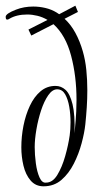

<svg xmlns="http://www.w3.org/2000/svg" viewBox="-59 -654 377 675"><path d="M94 1Q66 1 48.5 -19.5Q31 -40 23.5 -71.5Q16 -103 16 -136Q16 -174 23.5 -212Q31 -250 46 -282Q61 -314 83.5 -333Q106 -352 136 -352Q156 -352 171.5 -338Q187 -324 196 -287.5Q205 -251 203 -185Q208 -238 209 -261.5Q210 -285 210 -303Q210 -386 191 -458Q172 -530 129 -569L51 -529L41 -550L108 -584Q91 -594 72.5 -598.5Q54 -603 37 -603Q-1 -603 -26 -588Q-30 -585 -34 -585Q-39 -585 -39 -595Q-39 -606 -3 -620Q25 -631 58 -631Q79 -631 100.5 -626Q122 -621 140 -610Q145 -607 149 -604L206 -634L215 -612L168 -588Q190 -568 206 -538.5Q222 -509 232 -474Q241 -443 244.5 -408Q248 -373 248 -337Q248 -306 246 -276Q244 -246 241 -217Q238 -188 228 -150.5Q218 -113 200.5 -78.5Q183 -44 157 -21.5Q131 1 94 1ZM103 -12Q126 -12 142.5 -39Q159 -66 170 -104.5Q181 -143 186 -178Q189 -199 189 -224Q189 -252 184.5 -278.5Q180 -305 170 -322.5Q160 -340 142 -340Q125 -340 110.5 -319Q96 -298 85.5 -266Q75 -234 69 -199Q63 -164 63 -137Q63 -110 67 -80Q71 -50 80 -30Q89 -10 103 -12Z"/></svg>

Font: Updock
Style: Regular
Weight: 400
Designer: Robert E. Leuschke
Foundry: Robert E. Leuschke
Version: Version 1.010; ttfautohint (v1.8.4.7-5d5b)